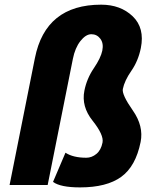

<svg xmlns="http://www.w3.org/2000/svg" viewBox="-20 -792 654 822"><path d="M292 -540 184.1 0H21L129.4 -543Q174.8 -772 413.1 -772Q496.1 -772 548.1 -722.2Q600.1 -672.4 583 -586.4Q571.8 -531.2 542.5 -489Q513.2 -446.8 505.9 -411.1Q501 -387.2 548.3 -319.6Q595.7 -252 582 -184.1Q561 -79.6 498.8 -34.7Q436.5 10.3 322.8 10.3Q238.8 10.3 207 -13.2L260.3 -138.2Q293 -116.7 349.6 -116.7Q373 -116.7 392.8 -133.1Q412.6 -149.4 418.9 -181.6Q425.3 -213.9 376.5 -275.1Q327.6 -336.4 341.3 -403.8Q351.6 -455.6 381.6 -499.8Q411.6 -543.9 418 -575.2Q424.3 -606.4 409.7 -626Q395 -645.5 371.1 -645.5Q347.2 -645.5 324.2 -616.2Q301.3 -586.9 292 -540Z"/></svg>

Font: Roboto-BlackItalic
Style: Italic
Weight: 900
Italic angle: -12°
Designer: Google
Version: Version 1.100141; 2013